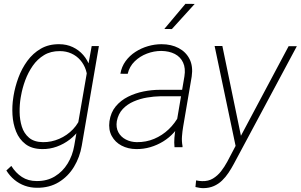

<svg xmlns="http://www.w3.org/2000/svg" viewBox="-20 -769 1571 1003"><path d="M459 -528.3H496.6L407.2 -8.3Q397 52.2 366.5 102.5Q335.9 152.8 287.1 182.6Q238.3 212.4 173.3 211.9Q139.6 211.9 109.6 201.2Q79.6 190.4 55.2 170.2Q30.8 149.9 13.2 121.6L39.1 97.7Q62 134.3 94.5 155.5Q127 176.8 171.9 176.8Q226.1 177.2 266.8 152.3Q307.6 127.4 333.3 85.4Q358.9 43.5 367.7 -7.3L438 -413.1ZM49.3 -258.3 50.8 -268.6Q58.6 -315.9 76.2 -363.5Q93.8 -411.1 122.8 -450.9Q151.9 -490.7 193.1 -514.6Q234.4 -538.6 289.1 -538.1Q328.1 -538.1 360.1 -522.9Q392.1 -507.8 414.8 -481.7Q437.5 -455.6 449 -421.4Q460.4 -387.2 459 -348.6L428.2 -166.5Q419.4 -127.9 397.2 -95.7Q375 -63.5 344 -39.8Q313 -16.1 276.4 -2.9Q239.7 10.3 200.7 9.8Q146.5 9.3 113.3 -16.1Q80.1 -41.5 64 -82Q47.9 -122.6 45.2 -169.2Q42.5 -215.8 49.3 -258.3ZM89.8 -268.6 87.9 -258.3Q82 -223.1 82.5 -183.1Q83 -143.1 94 -107.7Q105 -72.3 131.6 -49.6Q158.2 -26.9 204.6 -26.4Q248 -25.9 289.3 -43.7Q330.6 -61.5 361.6 -94Q392.6 -126.5 405.3 -168.9L435.5 -341.3Q438 -374.5 428.5 -403.6Q418.9 -432.6 399.7 -454.8Q380.4 -477.1 353 -489.5Q325.7 -502 292.5 -502Q245.1 -502.4 210.2 -481.2Q175.3 -460 151.1 -425.3Q127 -390.6 111.8 -349.6Q96.7 -308.6 89.8 -268.6Z M897 -97.2 943.4 -370.1Q950.2 -412.6 936.5 -442.1Q922.9 -471.7 893.3 -487.1Q863.8 -502.4 822.3 -502.9Q784.2 -502.9 747.6 -489Q710.9 -475.1 683.6 -448.5Q656.2 -421.9 647 -383.3L608.9 -383.8Q615.2 -420.9 636.2 -449.7Q657.2 -478.5 687.5 -498Q717.8 -517.6 752.9 -527.8Q788.1 -538.1 823.7 -538.1Q875 -538.1 913.3 -517.8Q951.7 -497.6 970.5 -460Q989.3 -422.4 981.4 -369.1L937 -108.4Q932.6 -83 930.7 -56.9Q928.7 -30.8 933.6 -5.4L933.1 0H891.6Q889.2 -24.4 891.1 -48.8Q893.1 -73.2 897 -97.2ZM943.8 -299.8 939.9 -266.1H817.4Q784.7 -265.6 748.3 -259.5Q711.9 -253.4 678.5 -239Q645 -224.6 621.3 -199.5Q597.7 -174.3 590.3 -136.2Q585 -103 598.1 -78.4Q611.3 -53.7 637.2 -40.3Q663.1 -26.9 694.3 -26.4Q743.2 -25.9 785.4 -43.7Q827.6 -61.5 861.1 -93.3Q894.5 -125 916.5 -167.5L929.2 -138.7Q913.6 -104.5 888.7 -76.9Q863.8 -49.3 832.3 -30Q800.8 -10.7 765.1 -0.2Q729.5 10.3 691.4 9.8Q648.9 9.3 615.2 -8.3Q581.5 -25.9 563.7 -58.6Q545.9 -91.3 551.8 -135.7Q558.6 -182.1 584.7 -213.4Q610.8 -244.6 648.9 -263.7Q687 -282.7 730.2 -291.3Q773.4 -299.8 813 -299.8ZM838.4 -617.7 948.7 -749 997.1 -748.5 877.9 -617.2Z M1234.9 -52.7 1487.8 -527.8H1530.8L1201.7 86.9Q1189 110.8 1173.8 133.5Q1158.7 156.2 1139.9 174.3Q1121.1 192.4 1097.2 202.9Q1073.2 213.4 1043 213.9Q1032.7 213.9 1022.2 212.2Q1011.7 210.4 1001 208L1004.4 173.3Q1012.2 174.8 1020 176Q1027.8 177.2 1035.6 177.2Q1068.4 178.2 1092.5 163.6Q1116.7 148.9 1134.8 125.7Q1152.8 102.5 1167 76.2ZM1141.6 -528.8 1241.2 -47.4 1245.1 -7.3 1214.4 10.7 1101.1 -528.8Z"/></svg>

Font: Roboto ExtraLight
Style: Italic
Weight: 250
Designer: Christian Robertson
Foundry: Google
Version: Version 3.009; 2024